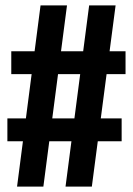

<svg xmlns="http://www.w3.org/2000/svg" viewBox="-20 -695 496 715"><path d="M224 0H322L410.5 -675H312ZM7.5 -169H433V-254H7.5ZM43.5 0H141.5L229.5 -675H131ZM22 -419H447.5V-504H22Z"/></svg>

Font: Anybody UltraCondensed
Style: Bold
Weight: 700
Width: 1
Version: Version 1.113;gftools[0.9.25]